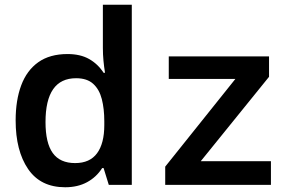

<svg xmlns="http://www.w3.org/2000/svg" viewBox="-20 -780 1240 810"><path d="M255 10Q151 10 98.5 -67Q46 -144 46 -272Q46 -357 69.5 -420Q93 -483 141.5 -517.5Q190 -552 265 -552Q319 -552 356 -531Q393 -510 417 -473H423Q419 -498 416.5 -524Q414 -550 414 -578V-760H536V0H439L417 -71H411Q387 -33 347.5 -11.5Q308 10 255 10ZM297 -92Q359 -92 389.5 -133.5Q420 -175 420 -252V-269Q420 -321 409.5 -362Q399 -403 373 -426.5Q347 -450 301 -450Q172 -450 172 -265Q172 -177 202.5 -134.5Q233 -92 297 -92ZM677 0V-77L973 -447H692V-542H1115V-456L827 -100H1123V0Z"/></svg>

Font: Noto Sans Mono SemiBold
Style: Regular
Weight: 600
Designer: Monotype Design Team
Foundry: Monotype Imaging Inc.
Version: Version 2.014; ttfautohint (v1.8.4.7-5d5b)